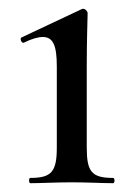

<svg xmlns="http://www.w3.org/2000/svg" viewBox="-20 -416 310 436"><path d="M49 0C74 0 107 -2 143 -2C179 -2 212 0 237 0C241 0 241 -12 237 -12C188 -12 177 -26 177 -81V-267C177 -332 179 -372 179 -386C179 -390 174 -396 169 -396C167 -396 167 -396 165 -395L29 -331C24 -329 29 -317 34 -319C52 -328 67 -332 77 -332C101 -332 109 -312 109 -265V-81C109 -26 97 -12 49 -12C45 -12 45 0 49 0Z"/></svg>

Font: Cormorant Infant Book
Style: Regular
Weight: 500
Designer: Christian Thalmann (Catharsis Fonts)
Version: Version 1.000;PS 002.000;hotconv 1.0.88;makeotf.lib2.5.64775